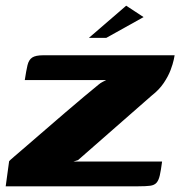

<svg xmlns="http://www.w3.org/2000/svg" viewBox="-33 -654 633 674"><path d="M225 -87H536Q532 -56 528 -38.5Q524 -21 516.5 -12.5Q509 -4 494.5 -2Q480 0 453 0H-13L-1 -88Q0 -90 17.5 -105Q35 -120 63.5 -144.5Q92 -169 126 -198.5Q160 -228 195 -258Q230 -288 261 -314Q292 -340 313 -357Q320 -363 328 -367Q336 -371 340 -373H54Q59 -406 63.5 -425Q68 -444 80 -452Q92 -460 119 -460H580Q580 -459 577 -444.5Q574 -430 566 -408.5Q558 -387 542 -363Q526 -339 499 -318L241 -92ZM279 -521 410 -634 471 -594 340 -521Z"/></svg>

Font: Genos Thin
Style: Bold Italic
Weight: 700
Italic angle: -8°
Version: Version 1.010